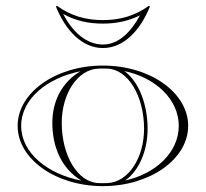

<svg xmlns="http://www.w3.org/2000/svg" viewBox="-20 -628 700 653"><path d="M330 -559.7C271.5 -559.7 221.2 -574.1 174 -608L170 -606C202.1 -526.3 258 -464.6 330 -464.6C402 -464.6 457.9 -526.3 490 -606L486 -608C438.8 -574.1 388.5 -559.7 330 -559.7ZM330 -547.7C375.8 -547.7 417.8 -556.7 456.2 -575.9C426 -520.2 384.2 -476.6 330 -476.6C273.9 -476.6 226.5 -519.3 194.8 -580.6C237.1 -557.3 280.6 -547.7 330 -547.7ZM406.1 -14.3C452.9 -47.5 482 -115.9 482 -190C482 -273.3 452.1 -350.7 403.1 -386.3C507.2 -364.5 588 -291.4 588 -200C588 -109.4 508.7 -36.7 406.1 -14.3ZM190 -210C190 -309.7 244 -392.1 315 -394.7C320.3 -394.9 324.7 -395 330 -395C335.3 -395 339.7 -394.9 345 -394.7C416.4 -392.1 470 -300.4 470 -190C470 -90.3 416 -7.9 345 -5.3C339.7 -5.1 335.3 -5 330 -5C324.7 -5 320.3 -5.1 315 -5.3C243.6 -7.9 190 -99.6 190 -210ZM40 -200C40 -86.8 169.9 5 330 5C490.1 5 620 -86.8 620 -200C620 -313.2 490.1 -405 330 -405C169.9 -405 40 -313.2 40 -200ZM256.9 -13.7C142.2 -35.5 52 -107.8 52 -200C52 -291.5 140.7 -363.3 253.9 -385.7C191.1 -349 158 -284.5 158 -210C158 -127.2 189.7 -54.3 256.9 -13.7Z"/></svg>

Font: Sortefax
Style: Medium
Weight: 500
Designer: gluk
Foundry: gluk
Version: Version 0.261